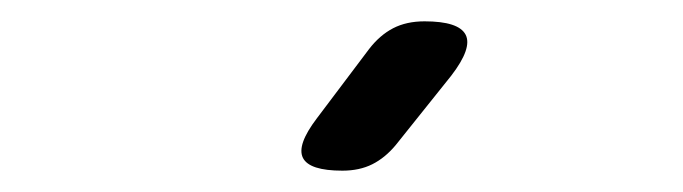

<svg xmlns="http://www.w3.org/2000/svg" viewBox="-20 -925 640 180"><path d="M301 -765Q270 -765 264 -777Q258 -789 277 -814L326 -879Q336 -892 348.5 -898.5Q361 -905 378 -905Q410 -905 416.5 -892.5Q423 -880 403 -854L351 -789Q341 -777 329 -771Q317 -765 301 -765Z"/></svg>

Font: Maple Mono NL
Style: Regular
Weight: 400
Monospace: yes
Designer: subframe7536
Version: Version 7.000